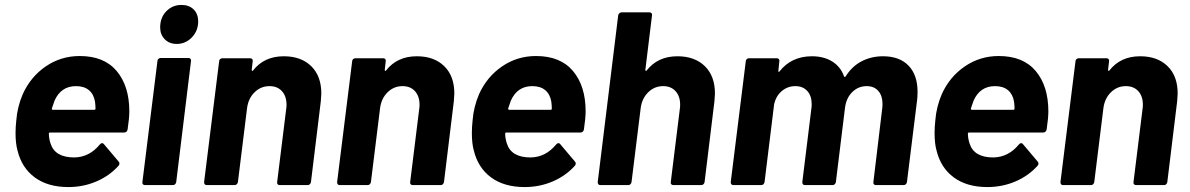

<svg xmlns="http://www.w3.org/2000/svg" viewBox="-20 -750 4820 778"><path d="M497 -225Q494 -213 483 -213H183Q178 -213 178 -209Q178 -189 185 -168Q203 -112 281 -112Q342 -113 384 -164Q389 -170 394 -170Q398 -170 401 -166L461 -95Q464 -92 464 -87Q464 -82 460 -78Q423 -37 370 -14.5Q317 8 257 8Q174 8 121 -31Q68 -70 51 -140Q43 -168 43 -211Q43 -235 46 -262Q50 -316 72 -368Q104 -439 165.5 -481Q227 -523 303 -523Q402 -523 453 -462Q504 -401 504 -299Q504 -271 497 -225ZM201 -342Q199 -337 190 -310Q190 -305 195 -305H362Q367 -305 367 -310Q367 -322 365 -338Q360 -368 340.5 -384.5Q321 -401 288 -401Q227 -401 201 -342Z M629 -639Q629 -679 654 -704.5Q679 -730 715 -730Q746 -730 764.5 -712Q783 -694 783 -663Q783 -625 757.5 -598.5Q732 -572 696 -572Q666 -572 647.5 -591Q629 -610 629 -639ZM631 -515H744Q749 -515 752 -511.5Q755 -508 754 -503L694 -12Q693 -7 689.5 -3.5Q686 0 681 0H567Q562 0 559 -3.5Q556 -7 557 -12L618 -503Q618 -508 622 -511.5Q626 -515 631 -515Z M1282 -371Q1282 -362 1280 -340L1240 -12Q1239 -7 1235.5 -3.5Q1232 0 1227 0H1113Q1108 0 1105 -3.5Q1102 -7 1103 -12L1140 -311Q1141 -316 1141 -326Q1141 -360 1122.5 -380.5Q1104 -401 1072 -401Q1037 -401 1011.5 -376Q986 -351 981 -311L944 -12Q943 -7 939.5 -3.5Q936 0 931 0H818Q807 0 807 -12L868 -502Q868 -507 872 -510.5Q876 -514 881 -514H994Q999 -514 1002 -510.5Q1005 -507 1004 -502L1000 -467Q1000 -464 1001.5 -463Q1003 -462 1005 -464Q1050 -522 1130 -522Q1200 -522 1241 -482Q1282 -442 1282 -371Z M1821 -371Q1821 -362 1819 -340L1779 -12Q1778 -7 1774.5 -3.5Q1771 0 1766 0H1652Q1647 0 1644 -3.5Q1641 -7 1642 -12L1679 -311Q1680 -316 1680 -326Q1680 -360 1661.5 -380.5Q1643 -401 1611 -401Q1576 -401 1550.5 -376Q1525 -351 1520 -311L1483 -12Q1482 -7 1478.5 -3.5Q1475 0 1470 0H1357Q1346 0 1346 -12L1407 -502Q1407 -507 1411 -510.5Q1415 -514 1420 -514H1533Q1538 -514 1541 -510.5Q1544 -507 1543 -502L1539 -467Q1539 -464 1540.5 -463Q1542 -462 1544 -464Q1589 -522 1669 -522Q1739 -522 1780 -482Q1821 -442 1821 -371Z M2346 -225Q2343 -213 2332 -213H2032Q2027 -213 2027 -209Q2027 -189 2034 -168Q2052 -112 2130 -112Q2191 -113 2233 -164Q2238 -170 2243 -170Q2247 -170 2250 -166L2310 -95Q2313 -92 2313 -87Q2313 -82 2309 -78Q2272 -37 2219 -14.5Q2166 8 2106 8Q2023 8 1970 -31Q1917 -70 1900 -140Q1892 -168 1892 -211Q1892 -235 1895 -262Q1899 -316 1921 -368Q1953 -439 2014.5 -481Q2076 -523 2152 -523Q2251 -523 2302 -462Q2353 -401 2353 -299Q2353 -271 2346 -225ZM2050 -342Q2048 -337 2039 -310Q2039 -305 2044 -305H2211Q2216 -305 2216 -310Q2216 -322 2214 -338Q2209 -368 2189.5 -384.5Q2170 -401 2137 -401Q2076 -401 2050 -342Z M2877 -371Q2877 -362 2875 -340L2835 -12Q2834 -7 2830.5 -3.5Q2827 0 2822 0H2708Q2703 0 2700 -3.5Q2697 -7 2698 -12L2735 -311Q2736 -316 2736 -326Q2736 -360 2717.5 -380.5Q2699 -401 2667 -401Q2632 -401 2606.5 -376Q2581 -351 2576 -311L2539 -12Q2538 -7 2534.5 -3.5Q2531 0 2526 0H2413Q2402 0 2402 -12L2485 -688Q2486 -693 2490 -696.5Q2494 -700 2499 -700H2612Q2617 -700 2620 -696.5Q2623 -693 2622 -688L2595 -467Q2595 -464 2596.5 -463Q2598 -462 2600 -464Q2645 -522 2725 -522Q2795 -522 2836 -482Q2877 -442 2877 -371Z M3698 -378Q3698 -355 3696 -343L3655 -12Q3654 -7 3650.5 -3.5Q3647 0 3642 0H3529Q3524 0 3521 -3.5Q3518 -7 3519 -12L3555 -312Q3556 -318 3556 -329Q3556 -362 3539 -381.5Q3522 -401 3492 -401Q3458 -401 3433.5 -377Q3409 -353 3404 -313L3367 -12Q3366 -7 3362.5 -3.5Q3359 0 3354 0H3242Q3231 0 3231 -12L3268 -312Q3269 -318 3269 -328Q3269 -362 3251 -381.5Q3233 -401 3203 -401Q3172 -401 3148.5 -381.5Q3125 -362 3117 -329L3078 -12Q3077 -7 3073.5 -3.5Q3070 0 3065 0H2952Q2941 0 2941 -12L3002 -502Q3002 -507 3006 -510.5Q3010 -514 3015 -514H3128Q3133 -514 3136 -510.5Q3139 -507 3138 -502L3134 -463Q3133 -460 3135 -459Q3137 -458 3139 -461Q3187 -522 3270 -522Q3318 -522 3352 -501Q3386 -480 3400 -441Q3403 -435 3407 -441Q3433 -482 3472 -502Q3511 -522 3558 -522Q3625 -522 3661.5 -484Q3698 -446 3698 -378Z M4221 -225Q4218 -213 4207 -213H3907Q3902 -213 3902 -209Q3902 -189 3909 -168Q3927 -112 4005 -112Q4066 -113 4108 -164Q4113 -170 4118 -170Q4122 -170 4125 -166L4185 -95Q4188 -92 4188 -87Q4188 -82 4184 -78Q4147 -37 4094 -14.5Q4041 8 3981 8Q3898 8 3845 -31Q3792 -70 3775 -140Q3767 -168 3767 -211Q3767 -235 3770 -262Q3774 -316 3796 -368Q3828 -439 3889.5 -481Q3951 -523 4027 -523Q4126 -523 4177 -462Q4228 -401 4228 -299Q4228 -271 4221 -225ZM3925 -342Q3923 -337 3914 -310Q3914 -305 3919 -305H4086Q4091 -305 4091 -310Q4091 -322 4089 -338Q4084 -368 4064.5 -384.5Q4045 -401 4012 -401Q3951 -401 3925 -342Z M4752 -371Q4752 -362 4750 -340L4710 -12Q4709 -7 4705.5 -3.5Q4702 0 4697 0H4583Q4578 0 4575 -3.5Q4572 -7 4573 -12L4610 -311Q4611 -316 4611 -326Q4611 -360 4592.5 -380.5Q4574 -401 4542 -401Q4507 -401 4481.5 -376Q4456 -351 4451 -311L4414 -12Q4413 -7 4409.5 -3.5Q4406 0 4401 0H4288Q4277 0 4277 -12L4338 -502Q4338 -507 4342 -510.5Q4346 -514 4351 -514H4464Q4469 -514 4472 -510.5Q4475 -507 4474 -502L4470 -467Q4470 -464 4471.5 -463Q4473 -462 4475 -464Q4520 -522 4600 -522Q4670 -522 4711 -482Q4752 -442 4752 -371Z"/></svg>

Font: Barlow
Style: Bold Italic
Weight: 700
Italic angle: -7°
Designer: Jeremy Tribby
Foundry: Tribby Type
Version: Version 1.422